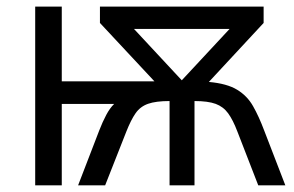

<svg xmlns="http://www.w3.org/2000/svg" viewBox="-20 -555 880 575"><path d="M769.5 -535.2V-486.3L605.5 -309.6Q660.2 -304.7 690.4 -286.1Q720.7 -267.6 738 -236.8Q755.4 -206.1 771 -164.6L834.5 0H753.4L690.9 -161.1Q677.7 -195.8 663.3 -215.6Q648.9 -235.4 626 -243.9Q603 -252.4 562.5 -252.4V0H487.8V-252.4Q446.8 -252.4 423.3 -244.1Q399.9 -235.8 386 -215.8Q372.1 -195.8 358.4 -161.1L294.9 0H213.9L277.3 -164.6Q287.1 -189.9 298.1 -210.7Q309.1 -231.4 321.8 -243.7H165V0H85.4V-535.2H165V-311.5H442.4L279.3 -486.3V-535.2ZM667.5 -468.3H381.3L524.4 -314.5Z"/></svg>

Font: Open Sans
Style: Regular
Weight: 400
Designer: Monotype Design Team
Foundry: Monotype Imaging Inc.
Version: Version 3.000; ttfautohint (v1.8.4)